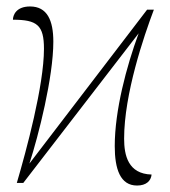

<svg xmlns="http://www.w3.org/2000/svg" viewBox="-20 -566 527 594"><path d="M404 8C432 8 447 -6 449 -26C376 -28 364 -86 364 -137C364 -275 425 -454 456 -536H435L71 -60C99 -146 145 -327 145 -437C145 -503 126 -546 73 -546C29 -546 20 -518 20 -505C95 -505 116 -488 116 -415C116 -301 61 -99 32 0H52L409 -463C371 -360 335 -224 335 -114C335 -43 352 8 404 8Z"/></svg>

Font: Noto Serif Display SemiCondensed ExtraLight
Style: Regular
Weight: 200
Width: 4
Designer: Monotype Design Team
Foundry: Monotype Imaging Inc.
Version: Version 2.009